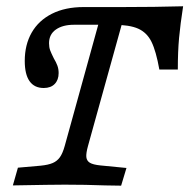

<svg xmlns="http://www.w3.org/2000/svg" viewBox="-20 -591 604 612"><path d="M58.9 -396.8Q58.9 -448.4 81 -487.1Q103.2 -525.8 145.6 -547.2Q187.9 -568.5 246.8 -568.5H369.4Q473.4 -568.5 563.7 -571Q554.8 -513.7 550.8 -470.2Q546.8 -426.6 546.8 -369.4H487.9Q477.4 -428.2 462.9 -457.7Q448.4 -487.1 420.6 -499.6Q392.7 -512.1 340.3 -512.1H216.1Q179.8 -512.1 158.1 -496.8Q136.3 -481.5 136.3 -453.2Q136.3 -440.3 139.9 -430.6Q143.5 -421 151.6 -404.8Q158.9 -392.7 162.9 -381.9Q166.9 -371 166.9 -358.1Q166.9 -336.3 154.4 -323.4Q141.9 -310.5 119.4 -310.5Q89.5 -310.5 74.2 -332.3Q58.9 -354 58.9 -396.8ZM306.5 -560.5 380.6 -558.1 281.5 -201.6H207.3ZM21 0 37.1 -56.5 109.7 -62.9Q133.9 -65.3 148 -71.4Q162.1 -77.4 171 -89.9Q179.8 -102.4 186.3 -125.8L207.3 -201.6H281.5L260.5 -125.8Q254 -102.4 255.2 -90.3Q256.5 -78.2 266.5 -72.2Q276.6 -66.1 300 -63.7L383.1 -55.6L366.1 0.8Q341.1 0.8 315.3 0Q254 -2.4 183.9 -2.4H188.7Q149.2 -2.4 21 0Z"/></svg>

Font: Playfair Micro SmCond SmLight
Style: Italic
Weight: 360
Width: 4
Italic angle: -15.6°
Designer: Claus Eggers Sørensen
Foundry: Claus Eggers Sørensen
Version: Version 2.203;Glyphs 3.3 (3326)